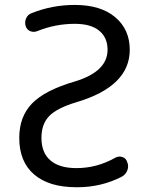

<svg xmlns="http://www.w3.org/2000/svg" viewBox="-20 -785 612 794"><path d="M289.1 -686.5Q209 -686.5 133.8 -656.2Q119.1 -650.4 105 -656.2Q90.8 -662.1 85.9 -677.7Q84 -684.6 84 -691.4Q84 -700.2 87.9 -709Q94.7 -724.6 110.4 -730.5Q195.3 -764.6 289.1 -764.6Q396.5 -764.6 456.5 -713.9Q516.6 -663.1 516.6 -579.1Q516.6 -427.7 295.9 -362.3Q214.8 -337.9 183.1 -304.7Q151.4 -271.5 151.4 -214.8Q151.4 -153.3 188.5 -121.6Q225.6 -89.8 295.9 -89.8Q380.9 -89.8 457 -132.8Q470.7 -140.6 485.8 -135.7Q501 -130.9 505.9 -115.2Q509.8 -106.4 509.8 -97.7Q509.8 -89.8 506.8 -81.1Q500 -63.5 484.4 -54.7Q399.4 -10.7 299.8 -10.7Q297.9 -10.7 295.9 -10.7Q182.6 -10.7 121.1 -63.5Q59.6 -116.2 59.6 -214.8Q59.6 -302.7 112.8 -357.4Q166 -412.1 290 -448.2Q424.8 -489.3 424.8 -579.1Q424.8 -629.9 390.1 -658.2Q355.5 -686.5 289.1 -686.5Z"/></svg>

Font: Gen Jyuu GothicX Regular
Style: Regular
Weight: 400
Designer: [Source Han Sans]
Ryoko NISHIZUKA  (kana & ideographs); Paul D. Hunt (Latin, Greek & Cyrillic); Wenlong ZHANG  (bopomofo
Version: Version 1.002.20150607